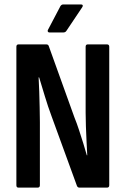

<svg xmlns="http://www.w3.org/2000/svg" viewBox="-20 -858 574 878"><path d="M64.3 0Q54.9 0 54.9 -10.9V-644.1Q54.9 -655 64.8 -655H191.5Q200.5 -655 202.9 -647.6L320.3 -321.3Q331.4 -294.2 341.6 -262.7Q351.9 -231.2 361.2 -201.4Q370.4 -171.6 377 -148.1H379Q377.5 -174.6 375.8 -210Q374 -245.3 372.8 -281Q371.6 -316.6 371.6 -342.6V-644.1Q371.6 -655 381.5 -655H469.2Q479.6 -655 479.6 -644.1V-10.9Q479.6 0 469.2 0H343.5Q335.6 0 332.1 -7.4L216.3 -325.1Q199.2 -370.8 185.2 -417.6Q171.1 -464.4 159 -504H156.6Q158.5 -475 159.5 -438.4Q160.5 -401.7 161.4 -365.8Q162.4 -329.9 162.4 -299.9V-10.9Q162.4 0 152 0ZM205.7 -709.6Q200.7 -709.6 198.8 -713.3Q196.8 -717 199.3 -721.5L256.2 -829.8Q261.1 -837.7 269.6 -837.7H350.7Q356.6 -837.7 358.1 -833.8Q359.6 -829.8 355.6 -824.3L284.4 -718Q279.5 -709.6 270 -709.6Z"/></svg>

Font: Sofia Sans Condensed
Style: Regular
Weight: 400
Designer: Botio Nikoltchev, Ani Petrova
Foundry: lettersoup
Version: Version 4.100